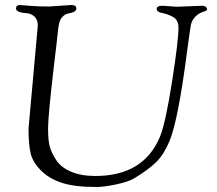

<svg xmlns="http://www.w3.org/2000/svg" viewBox="-20 -728 867 767"><path d="M94 -215 131 -626Q131 -650 117.5 -662Q104 -674 88 -675Q44 -678 44 -694Q44 -708 61 -708L96 -705Q131 -702 175 -702L265 -708Q285 -708 285 -694Q285 -679 252 -674Q239 -672 227 -658Q215 -644 211.5 -605.5Q208 -567 196 -470Q172 -265 172 -215.5Q172 -166 179 -141.5Q186 -117 204.5 -88.5Q223 -60 263 -42.5Q303 -25 361 -25Q555 -25 620 -184Q642 -240 667.5 -403Q693 -566 693 -617Q693 -648 671.5 -660Q650 -672 628 -676Q606 -680 606 -692.5Q606 -705 630 -705Q630 -705 685 -701L789 -705Q796 -705 801.5 -701Q807 -697 807 -691Q807 -685 795 -682Q754 -669 743 -631Q741 -624 728 -528Q692 -248 657 -164Q635 -111 604 -80.5Q573 -50 515 -15Q491 -1 442.5 9Q394 19 364 19Q277 19 226 2Q175 -15 143 -47.5Q111 -80 102.5 -115Q94 -150 94 -215Z"/></svg>

Font: Sorts Mill Goudy
Style: Italic
Weight: 400
Italic angle: -7.40001°
Version: Version 003.101